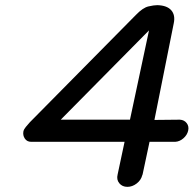

<svg xmlns="http://www.w3.org/2000/svg" viewBox="-20 -723 752 746"><path d="M101 -172Q85 -172 76.5 -184.5Q68 -197 71 -213Q73 -221 80.5 -230Q88 -239 96 -248L508 -665Q535 -693 556.5 -698Q578 -703 591 -703Q629 -702 645.5 -683Q662 -664 655 -632L580 -257L677 -258H679Q696 -257 705.5 -244.5Q715 -232 711 -215Q707 -198 692.5 -185.5Q678 -173 661 -172Q661 -172 661 -172Q661 -172 661 -172Q661 -172 661 -172Q661 -172 661 -172Q661 -172 661 -172Q661 -172 661 -172Q661 -172 661 -172Q661 -172 660 -172Q660 -172 660 -172H659Q659 -172 659 -172Q659 -172 659 -172Q659 -172 659 -172H561L534 -45Q534 -45 534 -45L533 -43Q528 -23 511 -10Q494 3 475 3Q455 3 443.5 -11Q432 -25 437 -45L464 -172ZM216 -258H485L559 -605Z"/></svg>

Font: Sepalumica Med
Style: Italic
Weight: 500
Italic angle: -12°
Designer: Julieta Ulanovsky
Foundry: Julieta Ulanovsky
Version: Version 7.200